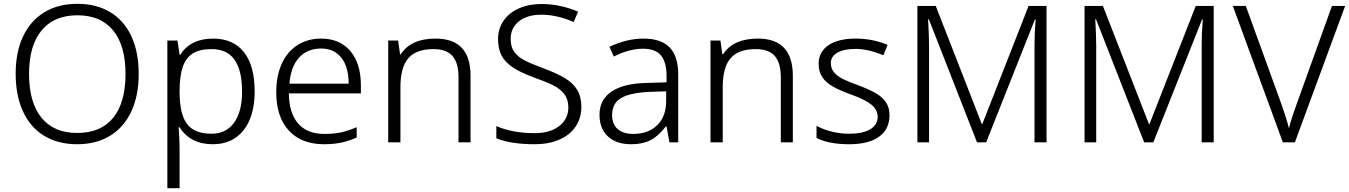

<svg xmlns="http://www.w3.org/2000/svg" viewBox="-20 -745 7061 1005"><path d="M62 -359Q62 -473 101 -555Q140 -637 212.5 -681Q285 -725 385 -725Q485 -725 557.5 -681Q630 -637 668 -554.5Q706 -472 706 -358Q706 -245 667.5 -162Q629 -79 556.5 -34.5Q484 10 384 10Q284 10 211.5 -34Q139 -78 100.5 -161.5Q62 -245 62 -359ZM637 -358Q637 -507 572 -586Q507 -665 385 -665Q263 -665 197.5 -585.5Q132 -506 132 -358Q132 -209 197 -129Q262 -49 384 -49Q508 -49 572.5 -128.5Q637 -208 637 -358Z M856 -533H909L920 -458H923Q978 -543 1095 -543Q1201 -543 1257 -472Q1313 -401 1313 -266Q1313 -137 1255 -63.5Q1197 10 1094 10Q976 10 920 -79H915Q920 -13 920 35V240H856ZM1247 -265Q1247 -377 1207.5 -432.5Q1168 -488 1088 -488Q1026 -488 989.5 -465.5Q953 -443 936.5 -394.5Q920 -346 920 -266Q920 -147 959 -96Q998 -45 1087 -45Q1163 -45 1205 -102.5Q1247 -160 1247 -265Z M1426 -262Q1426 -347 1454.5 -410.5Q1483 -474 1536.5 -508.5Q1590 -543 1661 -543Q1758 -543 1813.5 -478Q1869 -413 1869 -299V-256H1492Q1493 -153 1540.5 -98.5Q1588 -44 1677 -44Q1725 -44 1760.5 -51Q1796 -58 1847 -79V-25Q1803 -6 1764 2Q1725 10 1676 10Q1558 10 1492 -61.5Q1426 -133 1426 -262ZM1805 -307Q1805 -394 1767 -442.5Q1729 -491 1661 -491Q1589 -491 1545.5 -443.5Q1502 -396 1495 -307Z M2012 -533H2064L2074 -461H2078Q2131 -543 2260 -543Q2443 -543 2443 -348V0H2380V-340Q2380 -417 2348 -452.5Q2316 -488 2249 -488Q2159 -488 2117.5 -440.5Q2076 -393 2076 -288V0H2012Z M2578 -21V-85Q2664 -48 2778 -48Q2859 -48 2907 -85Q2955 -122 2955 -183Q2955 -224 2934.5 -251.5Q2914 -279 2876.5 -298Q2839 -317 2776 -339Q2705 -365 2664 -392.5Q2623 -420 2605 -455Q2587 -490 2587 -540Q2587 -594 2615.5 -636Q2644 -678 2696 -701Q2748 -724 2814 -724Q2912 -724 3006 -684L2983 -630Q2894 -668 2814 -668Q2740 -668 2696.5 -633.5Q2653 -599 2653 -541Q2653 -500 2671.5 -474Q2690 -448 2724 -430Q2758 -412 2821 -389Q2893 -362 2936 -336.5Q2979 -311 3001 -275Q3023 -239 3023 -186Q3023 -127 2993 -82.5Q2963 -38 2907.5 -14Q2852 10 2779 10Q2654 10 2578 -21Z M3118 -144Q3118 -224 3182 -266.5Q3246 -309 3369 -311L3469 -314V-348Q3469 -420 3439.5 -455Q3410 -490 3346 -490Q3273 -490 3193 -449L3170 -500Q3261 -543 3348 -543Q3440 -543 3485 -497Q3530 -451 3530 -355V0H3484L3469 -83H3465Q3426 -32 3384.5 -11Q3343 10 3284 10Q3206 10 3162 -31Q3118 -72 3118 -144ZM3467 -217V-267L3379 -264Q3275 -259 3229.5 -231Q3184 -203 3184 -142Q3184 -95 3213 -69.5Q3242 -44 3294 -44Q3374 -44 3420.5 -90Q3467 -136 3467 -217Z M3699 -533H3751L3761 -461H3765Q3818 -543 3947 -543Q4130 -543 4130 -348V0H4067V-340Q4067 -417 4035 -452.5Q4003 -488 3936 -488Q3846 -488 3804.5 -440.5Q3763 -393 3763 -288V0H3699Z M4254 -23V-86Q4334 -45 4425 -45Q4497 -45 4535.5 -68.5Q4574 -92 4574 -133Q4574 -170 4542 -196.5Q4510 -223 4438 -249Q4377 -271 4340.5 -291.5Q4304 -312 4284.5 -340.5Q4265 -369 4265 -411Q4265 -473 4316 -508Q4367 -543 4459 -543Q4548 -543 4626 -510L4604 -456Q4522 -489 4459 -489Q4398 -489 4363.5 -469.5Q4329 -450 4329 -415Q4329 -386 4346 -366Q4363 -346 4391 -332Q4419 -318 4469 -300Q4527 -278 4562 -258.5Q4597 -239 4616.5 -211Q4636 -183 4636 -142Q4636 -69 4581.5 -29.5Q4527 10 4425 10Q4317 10 4254 -23Z M4782 -714H4878L5119 -96H5122L5364 -714H5458V0H5395V-511Q5395 -574 5401 -643H5397L5142 0H5094L4842 -644H4838Q4843 -559 4843 -505V0H4782Z M5657 -714H5753L5994 -96H5997L6239 -714H6333V0H6270V-511Q6270 -574 6276 -643H6272L6017 0H5969L5717 -644H5713Q5718 -559 5718 -505V0H5657Z M6433 -714H6501L6674 -237Q6713 -130 6727 -73Q6731 -95 6746.5 -140.5Q6762 -186 6765 -194L6952 -714H7021L6758 0H6695Z"/></svg>

Font: OpenSansMMV
Style: Light
Weight: 300
Foundry: Ascender Corporation
Version: Version 4.001